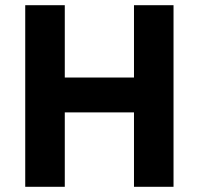

<svg xmlns="http://www.w3.org/2000/svg" viewBox="-20 -718 764 738"><path d="M495 -286H229V0H77V-698H229V-420H495V-698H647V0H495Z"/></svg>

Font: IBM Plex Arabic
Style: Bold
Weight: 700
Designer: Mike Abbink, Paul van der Laan, Pieter van Rosmalen, Wael Morcos, Khajak Apelian
Foundry: Bold Monday
Version: Version 1.0